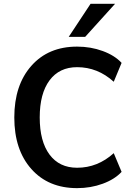

<svg xmlns="http://www.w3.org/2000/svg" viewBox="-20 -973 694 1003"><path d="M615.2 -75.2Q579.1 -36.1 516.6 -13.2Q454.1 9.8 382.8 9.8Q232.4 9.8 143.6 -90.3Q54.7 -190.4 54.7 -359.4Q54.7 -528.3 143.6 -628.9Q232.4 -729.5 382.8 -729.5Q454.1 -729.5 516.6 -706.5Q579.1 -683.6 615.2 -644.5L574.2 -545.9Q490.2 -622.1 382.8 -622.1Q290 -622.1 238.8 -553.2Q187.5 -484.4 187.5 -359.4Q187.5 -234.4 238.8 -165.5Q290 -96.7 382.8 -96.7Q490.2 -96.7 574.2 -172.9ZM338.9 -780.3 453.1 -953.1H581.1L424.8 -780.3Z"/></svg>

Font: Min Sans SemiBold
Style: Regular
Weight: 600
Designer: Jinseong-Kim, NotoSansCJK, Nunito
Foundry: Jinseong-Kim
Version: Version 1.400;Glyphs 3.1.2 (3151)